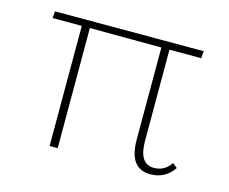

<svg xmlns="http://www.w3.org/2000/svg" viewBox="-68 -500 711 596"><g transform="rotate(15 287.5 -202.0)"><path d="M517 -48 532 -36Q505 4 457 4Q389 4 389 -89V-385L159 -386V0H133V-386H39L41 -408H519L517 -385H415V-92Q415 -18 463 -18Q497 -18 517 -48Z"/></g></svg>

Font: EauTestText Extralight
Style: Italic
Weight: 250
Italic angle: -12°
Designer: Christian Thalmann (Catharsis Fonts)
Version: Version 0.001;PS 000.001;hotconv 1.0.88;makeotf.lib2.5.64775